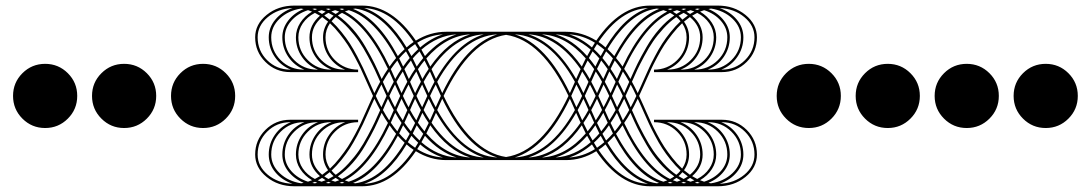

<svg xmlns="http://www.w3.org/2000/svg" viewBox="-20 -567 3863 680"><path d="M220.3 -307.7Q253.5 -274.5 253.5 -227.3Q253.5 -180.1 220.3 -146.9Q187.1 -113.6 139.9 -113.6Q92.7 -113.6 59.4 -146.9Q26.2 -180.1 26.2 -227.3Q26.2 -274.5 59.4 -307.7Q92.7 -340.9 139.9 -340.9Q187.1 -340.9 220.3 -307.7Z M500 -307.7Q533.2 -274.5 533.2 -227.3Q533.2 -180.1 500 -146.9Q466.8 -113.6 419.6 -113.6Q372.4 -113.6 339.2 -146.9Q305.9 -180.1 305.9 -227.3Q305.9 -274.5 339.2 -307.7Q372.4 -340.9 419.6 -340.9Q466.8 -340.9 500 -307.7Z M779.7 -307.7Q812.9 -274.5 812.9 -227.3Q812.9 -180.1 779.7 -146.9Q746.5 -113.6 699.3 -113.6Q652.1 -113.6 618.9 -146.9Q585.7 -180.1 585.7 -227.3Q585.7 -274.5 618.9 -307.7Q652.1 -340.9 699.3 -340.9Q746.5 -340.9 779.7 -307.7Z M1200.2 -320.4H1202.4Q1167.4 -333.9 1145.8 -365.2Q1124.1 -396.4 1124.1 -434.9Q1124.1 -465 1142 -490.4Q1126.3 -503.1 1121.1 -506.6Q1084.8 -476 1084.8 -434.9Q1084.8 -387.2 1118.4 -353.8Q1152.1 -320.4 1200.2 -320.4ZM1152.1 -320.4H1154.3Q1119.3 -333.9 1097.7 -365.2Q1076 -396.4 1076 -434.9Q1076 -479 1113.2 -511.4Q1103.6 -517 1095.3 -521.4Q1068.2 -507.4 1052.4 -484.5Q1036.7 -461.5 1036.7 -434.9Q1036.7 -387.2 1070.4 -353.8Q1104 -320.4 1152.1 -320.4ZM1104 -320.4H1106.2Q1071.2 -333.9 1049.6 -365.2Q1028 -396.4 1028 -434.9Q1028 -462.4 1043.3 -486.2Q1058.6 -510.1 1085.2 -525.8Q1083 -526.7 1080.6 -527.5Q1078.2 -528.4 1075.4 -529.5Q1072.6 -530.6 1070.8 -531Q1034.1 -519.2 1011.4 -493.2Q988.6 -467.2 988.6 -434.9Q988.6 -387.2 1022.3 -353.8Q1055.9 -320.4 1104 -320.4ZM1055.9 -320.4H1058.1Q1023.2 -333.9 1001.5 -365.2Q979.9 -396.4 979.9 -434.9Q979.9 -467.2 1000.7 -494.1Q1021.4 -521 1055.5 -535Q1053.8 -535 1050.7 -535.8Q1047.6 -536.7 1046.3 -536.7Q1000.9 -529.7 970.7 -501.1Q940.6 -472.5 940.6 -434.9Q940.6 -387.2 974.2 -353.8Q1007.9 -320.4 1055.9 -320.4ZM1007.9 -320.4H1010.1Q975.1 -333.9 953.5 -365.2Q931.8 -396.4 931.8 -434.9Q931.8 -469.4 955 -497.4Q978.1 -525.3 1016.2 -538.5Q964.2 -536.3 928.3 -506.3Q892.5 -476.4 892.5 -434.9Q892.5 -387.2 926.1 -353.8Q959.8 -320.4 1007.9 -320.4ZM1528.4 -277.1 1535.4 -261.4 1546.3 -237.3Q1629.4 -410.4 1741.3 -445.4Q1618 -437.9 1528.4 -277.1ZM1503.1 -227.3Q1513.5 -204.5 1523.2 -187.1L1527.5 -196.7L1541.5 -227.3L1527.5 -257.9L1523.2 -267.5Q1513.5 -250 1503.1 -227.3ZM1420 -55.5Q1352.7 56.4 1269.7 83.9Q1366.3 80 1444.9 -36.3Q1432.7 -44.1 1420 -55.5ZM1437.1 -86.1 1424.4 -63.4Q1433.1 -55.9 1450.2 -43.7L1461.1 -61.6Q1447.1 -74.7 1437.1 -86.1ZM1455.9 -123.3 1441.9 -94.4Q1451 -83.5 1465.9 -69.5L1479 -93.1Q1467.7 -106.2 1455.9 -123.3ZM1476 -167.4 1460.2 -132.4Q1472.9 -114.5 1483.4 -101.8L1498.3 -131.6Q1486.9 -147.7 1476 -167.4ZM1480.3 -177.4Q1490.4 -159.1 1502.6 -140.7L1518.8 -177Q1510.9 -191 1498.3 -217.2L1487.3 -193.2ZM1143.4 66.9Q1151.7 62.5 1161.3 56.8Q1154.7 51.1 1147.7 42.8Q1141.6 48.1 1128.5 57.7Q1136.4 63.4 1143.4 66.9ZM1167 76.5 1181.4 71.2Q1172.6 66 1168.7 62.9Q1160.8 68.2 1153.4 71.7Q1160.8 74.7 1167 76.5ZM1190.6 82.2Q1192.3 82.2 1195.4 81.5Q1198.4 80.9 1199.7 80.4Q1198.9 80 1196 78.9Q1193.2 77.8 1191.4 76.9L1182.3 80.9Q1187.5 81.7 1190.6 82.2ZM1103.6 80.4Q1102.7 80 1099.9 78.9Q1097 77.8 1095.3 76.9L1086.1 80.9Q1091.3 81.7 1094.4 82.2Q1095.7 82.2 1098.8 81.5Q1101.8 80.9 1103.6 80.4ZM1118.9 76.5 1133.3 71.2Q1124.6 66 1120.6 62.9Q1112.8 68.2 1105.3 71.7Q1112.8 74.7 1118.9 76.5ZM1326.5 -177Q1318.6 -191 1305.9 -217.2L1295 -193.2Q1292.8 -188.4 1282.6 -165.2Q1272.3 -142 1265.5 -127.4Q1258.7 -112.8 1245.2 -87Q1231.6 -61.2 1219.4 -42.2Q1207.2 -23.2 1189.7 -1.3Q1172.2 20.5 1154.3 37.2Q1162.2 46.8 1169.1 52Q1192.3 36.3 1214.4 12Q1236.5 -12.2 1251.3 -33.9Q1266.2 -55.5 1282.8 -86.5Q1299.4 -117.6 1307 -134Q1314.7 -150.3 1326.5 -177ZM1349.2 -227.3 1335.2 -257.9 1330.9 -267.5Q1321.2 -250 1310.8 -227.3Q1321.2 -204.5 1330.9 -187.1L1335.2 -196.7ZM1374.6 -277.5 1358.4 -313.8Q1346.2 -295.5 1336.1 -277.1L1343.1 -261.4L1354 -237.3Q1366.7 -263.5 1374.6 -277.5ZM1402.1 -323 1387.2 -352.7Q1376.7 -340 1364.1 -322.1L1379.8 -287.2Q1390.7 -306.8 1402.1 -323ZM1407.8 -331.3Q1419.6 -348.3 1430.9 -361.5L1417.8 -385.1Q1403 -371.1 1393.8 -360.1ZM1437.1 -368.4Q1447.1 -379.8 1461.1 -392.9L1450.2 -410.8Q1433.1 -398.6 1424.4 -391.2ZM1468.1 -399Q1507 -432.3 1549 -445.4Q1500.4 -442.3 1457.6 -415.6ZM1142.5 82.2Q1144.2 82.2 1147.3 81.5Q1150.3 80.9 1151.7 80.4Q1150.8 80 1147.9 78.9Q1145.1 77.8 1143.4 76.9L1134.2 80.9Q1139.4 81.7 1142.5 82.2ZM1354 -131.6Q1342.7 -147.7 1331.7 -167.4Q1317.7 -135.5 1306.4 -112.3Q1295 -89.2 1274.9 -54.2Q1254.8 -19.2 1229.7 9.4Q1204.5 38 1176.6 57.7Q1184.4 63.4 1191.4 66.9Q1280.6 24 1354 -131.6ZM1374.6 -177Q1366.7 -191 1354 -217.2L1343.1 -193.2L1336.1 -177.4Q1346.2 -159.1 1358.4 -140.7ZM1397.3 -227.3 1383.3 -257.9 1378.9 -267.5Q1369.3 -250 1358.8 -227.3Q1369.3 -204.5 1378.9 -187.1L1383.3 -196.7ZM1422.6 -277.5 1406.5 -313.8Q1394.2 -295.5 1384.2 -277.1L1391.2 -261.4L1402.1 -237.3Q1414.8 -263.5 1422.6 -277.5ZM1427.9 -287.2Q1438.8 -306.8 1450.2 -323L1435.3 -352.7Q1424.8 -340 1412.2 -322.1ZM1455.9 -331.3Q1467.7 -348.3 1479 -361.5L1465.9 -385.1Q1451 -371.1 1441.9 -360.1ZM1485.1 -368.4Q1536.3 -426.1 1597 -445.4Q1529.7 -441 1472.5 -391.2ZM1508.3 -322.1 1524 -287.2Q1597.9 -415.6 1693.2 -445.4Q1589.6 -439.2 1508.3 -322.1ZM1480.3 -277.1 1487.3 -261.4 1498.3 -237.3Q1510.9 -263.5 1518.8 -277.5L1502.6 -313.8Q1490.4 -295.5 1480.3 -277.1ZM1455 -227.3Q1465.5 -204.5 1475.1 -187.1L1479.5 -196.7L1493.4 -227.3L1479.5 -257.9L1475.1 -267.5Q1465.5 -250 1455 -227.3ZM1389 -86.1Q1317.7 47.2 1230.3 80.9Q1235.6 81.7 1238.6 82.2Q1335.2 68.2 1413 -61.6Q1399 -74.7 1389 -86.1ZM1407.8 -123.3 1393.8 -94.4Q1403 -83.5 1417.8 -69.5L1430.9 -93.1Q1419.6 -106.2 1407.8 -123.3ZM1427.9 -167.4 1412.2 -132.4Q1424.8 -114.5 1435.3 -101.8L1450.2 -131.6Q1438.8 -147.7 1427.9 -167.4ZM1432.3 -177.4Q1442.3 -159.1 1454.5 -140.7L1470.7 -177Q1462.8 -191 1450.2 -217.2L1439.2 -193.2ZM1382.9 -93.1Q1371.5 -106.2 1359.7 -123.3Q1288.5 26.2 1201.5 71.7Q1208.9 74.7 1215 76.5Q1307.3 48.1 1382.9 -93.1ZM1402.1 -131.6Q1390.7 -147.7 1379.8 -167.4L1364.1 -132.4Q1376.7 -114.5 1387.2 -101.8ZM1422.6 -177Q1414.8 -191 1402.1 -217.2L1391.2 -193.2L1384.2 -177.4Q1394.2 -159.1 1406.5 -140.7ZM1445.4 -227.3 1431.4 -257.9 1427 -267.5Q1417.4 -250 1406.9 -227.3Q1417.4 -204.5 1427 -187.1L1431.4 -196.7ZM1450.2 -237.3Q1462.8 -263.5 1470.7 -277.5L1454.5 -313.8Q1442.3 -295.5 1432.3 -277.1L1439.2 -261.4ZM1476 -287.2Q1486.9 -306.8 1498.3 -323L1483.4 -352.7Q1472.9 -340 1460.2 -322.1ZM1503.9 -331.3Q1567.3 -421.3 1645.1 -445.4Q1559.9 -440.1 1489.9 -360.1ZM1741.3 -9.2Q1629.4 -44.1 1546.3 -217.2L1535.4 -193.2L1528.4 -177.4Q1618 -16.6 1741.3 -9.2ZM1269.7 -538.5Q1352.7 -510.9 1420 -399Q1432.7 -410.4 1444.9 -418.3Q1366.3 -534.5 1269.7 -538.5ZM1169.1 -506.6Q1162.2 -501.3 1154.3 -491.7Q1172.2 -475.1 1189.7 -453.2Q1207.2 -431.4 1219.4 -412.4Q1231.6 -393.4 1245.2 -367.6Q1258.7 -341.8 1265.5 -327.1Q1272.3 -312.5 1282.6 -289.3Q1292.8 -266.2 1295 -261.4L1305.9 -237.3Q1318.6 -263.5 1326.5 -277.5Q1314.7 -304.2 1307 -320.6Q1299.4 -337 1282.8 -368Q1266.2 -399 1251.3 -420.7Q1236.5 -442.3 1214.4 -466.6Q1192.3 -490.8 1169.1 -506.6ZM1191.4 -521.4Q1184.4 -517.9 1176.6 -512.2Q1204.5 -492.6 1229.7 -463.9Q1254.8 -435.3 1274.9 -400.3Q1295 -365.4 1306.4 -342.2Q1317.7 -319.1 1331.7 -287.2Q1342.7 -306.8 1354 -323Q1280.6 -478.6 1191.4 -521.4ZM1215 -531Q1208.9 -529.3 1201.5 -526.2Q1288.5 -480.8 1359.7 -331.3Q1371.5 -348.3 1382.9 -361.5Q1307.3 -502.6 1215 -531ZM1230.3 -535.4Q1317.7 -501.7 1389 -368.4Q1399 -379.8 1413 -392.9Q1335.2 -522.7 1238.6 -536.7Q1235.6 -536.3 1230.3 -535.4ZM1693.2 -9.2Q1597.9 -38.9 1524 -167.4L1508.3 -132.4Q1589.6 -15.3 1693.2 -9.2ZM1143.4 -521.4Q1136.4 -517.9 1128.5 -512.2Q1141.6 -502.6 1147.7 -497.4Q1154.7 -505.7 1161.3 -511.4Q1151.7 -517 1143.4 -521.4ZM1167 -531Q1160.8 -529.3 1153.4 -526.2Q1160.8 -522.7 1168.7 -517.5Q1172.6 -520.5 1181.4 -525.8Q1179.2 -526.7 1176.8 -527.5Q1174.4 -528.4 1171.5 -529.5Q1168.7 -530.6 1167 -531ZM1190.6 -536.7Q1187.5 -536.3 1182.3 -535.4L1191.4 -531.5Q1192.7 -531.9 1194.1 -532.6Q1195.4 -533.2 1196.9 -533.9Q1198.4 -534.5 1199.7 -535Q1198 -535 1194.9 -535.8Q1191.9 -536.7 1190.6 -536.7ZM1549 -9.2Q1507 -22.3 1468.1 -55.5L1457.6 -38.9Q1500.4 -12.2 1549 -9.2ZM1118.9 -531Q1112.8 -529.3 1105.3 -526.2Q1112.8 -522.7 1120.6 -517.5Q1124.6 -520.5 1133.3 -525.8Q1131.1 -526.7 1128.7 -527.5Q1126.3 -528.4 1123.5 -529.5Q1120.6 -530.6 1118.9 -531ZM1103.6 -535Q1102.3 -535 1099.2 -535.8Q1096.2 -536.7 1094.4 -536.7Q1091.3 -536.3 1086.1 -535.4L1095.3 -531.5Q1096.6 -531.9 1097.9 -532.6Q1099.2 -533.2 1100.7 -533.9Q1102.3 -534.5 1103.6 -535ZM1597 -9.2Q1536.3 -28.4 1485.1 -86.1L1472.5 -63.4Q1529.7 -13.5 1597 -9.2ZM1142.5 -536.7Q1139.4 -536.3 1134.2 -535.4L1143.4 -531.5Q1144.7 -531.9 1146 -532.6Q1147.3 -533.2 1148.8 -533.9Q1150.3 -534.5 1151.7 -535Q1150.3 -535 1147.3 -535.8Q1144.2 -536.7 1142.5 -536.7ZM1645.1 -9.2Q1567.3 -33.2 1503.9 -123.3L1489.9 -94.4Q1559.9 -14.4 1645.1 -9.2ZM1202.4 -134.2H1200.2Q1152.1 -134.2 1118.4 -100.7Q1084.8 -67.3 1084.8 -19.7Q1084.8 21.4 1121.1 52Q1126.3 48.5 1142 35.8Q1124.1 10.5 1124.1 -19.7Q1124.1 -58.1 1145.8 -89.4Q1167.4 -120.6 1202.4 -134.2ZM1154.3 -134.2H1152.1Q1104 -134.2 1070.4 -100.7Q1036.7 -67.3 1036.7 -19.7Q1036.7 7 1052.4 29.9Q1068.2 52.9 1095.3 66.9Q1103.6 62.5 1113.2 56.8Q1076 24.5 1076 -19.7Q1076 -58.1 1097.7 -89.4Q1119.3 -120.6 1154.3 -134.2ZM1106.2 -134.2H1104Q1055.9 -134.2 1022.3 -100.7Q988.6 -67.3 988.6 -19.7Q988.6 12.7 1011.4 38.7Q1034.1 64.7 1070.8 76.5L1085.2 71.2Q1058.6 55.5 1043.3 31.7Q1028 7.9 1028 -19.7Q1028 -58.1 1049.6 -89.4Q1071.2 -120.6 1106.2 -134.2ZM1058.1 -134.2H1055.9Q1007.9 -134.2 974.2 -100.7Q940.6 -67.3 940.6 -19.7Q940.6 17.9 970.7 46.5Q1000.9 75.2 1046.3 82.2Q1047.6 82.2 1050.7 81.5Q1053.8 80.9 1055.5 80.4Q1021.4 66.4 1000.7 39.6Q979.9 12.7 979.9 -19.7Q979.9 -58.1 1001.5 -89.4Q1023.2 -120.6 1058.1 -134.2ZM1010.1 -134.2H1007.9Q959.8 -134.2 926.1 -100.7Q892.5 -67.3 892.5 -19.7Q892.5 21.9 928.3 51.8Q964.2 81.7 1016.2 83.9Q978.1 70.8 955 42.8Q931.8 14.9 931.8 -19.7Q931.8 -58.1 953.5 -89.4Q975.1 -120.6 1010.1 -134.2ZM2344.4 -320.4Q2392.5 -320.4 2426.1 -353.8Q2459.8 -387.2 2459.8 -434.9Q2459.8 -476 2423.5 -506.6Q2418.3 -503.1 2402.5 -490.4Q2420.5 -465 2420.5 -434.9Q2420.5 -396.4 2398.8 -365.2Q2377.2 -333.9 2342.2 -320.4ZM2392.5 -320.4Q2440.6 -320.4 2474.2 -353.8Q2507.9 -387.2 2507.9 -434.9Q2507.9 -461.5 2492.1 -484.5Q2476.4 -507.4 2449.3 -521.4Q2441 -517 2431.4 -511.4Q2468.5 -479 2468.5 -434.9Q2468.5 -396.4 2446.9 -365.2Q2425.3 -333.9 2390.3 -320.4ZM2440.6 -320.4Q2488.6 -320.4 2522.3 -353.8Q2555.9 -387.2 2555.9 -434.9Q2555.9 -467.2 2533.2 -493.2Q2510.5 -519.2 2473.8 -531L2459.4 -525.8Q2486 -510.1 2501.3 -486.2Q2516.6 -462.4 2516.6 -434.9Q2516.6 -396.4 2495 -365.2Q2473.3 -333.9 2438.4 -320.4ZM2488.6 -320.4Q2536.7 -320.4 2570.4 -353.8Q2604 -387.2 2604 -434.9Q2604 -472.5 2573.9 -501.1Q2543.7 -529.7 2498.3 -536.7Q2496.5 -536.7 2493.4 -535.8Q2490.4 -535 2489.1 -535Q2523.2 -521 2543.9 -494.1Q2564.7 -467.2 2564.7 -434.9Q2564.7 -396.4 2543.1 -365.2Q2521.4 -333.9 2486.5 -320.4ZM2536.7 -320.4Q2584.8 -320.4 2618.4 -353.8Q2652.1 -387.2 2652.1 -434.9Q2652.1 -476.4 2616.3 -506.3Q2580.4 -536.3 2528.4 -538.5Q2566.4 -525.3 2589.6 -497.4Q2612.8 -469.4 2612.8 -434.9Q2612.8 -396.4 2591.1 -365.2Q2569.5 -333.9 2534.5 -320.4ZM2016.2 -277.1Q1926.6 -437.9 1803.3 -445.4Q1915.2 -410.4 1998.3 -237.3L2009.2 -261.4ZM2041.5 -227.3Q2031 -250 2021.4 -267.5L2017 -257.9L2003.1 -227.3L2017 -196.7L2021.4 -187.1Q2031 -204.5 2041.5 -227.3ZM2124.6 -55.5Q2111.9 -44.1 2099.7 -36.3Q2178.3 80 2274.9 83.9Q2191.9 56.4 2124.6 -55.5ZM2107.5 -86.1Q2097.5 -74.7 2083.5 -61.6L2094.4 -43.7Q2111.5 -55.9 2120.2 -63.4ZM2088.7 -123.3Q2076.9 -106.2 2065.6 -93.1L2078.7 -69.5Q2093.5 -83.5 2102.7 -94.4ZM2068.6 -167.4Q2057.7 -147.7 2046.3 -131.6L2061.2 -101.8Q2071.7 -114.5 2084.4 -132.4ZM2064.2 -177.4 2057.3 -193.2 2046.3 -217.2Q2033.7 -191 2025.8 -177L2042 -140.7Q2054.2 -159.1 2064.2 -177.4ZM2401.2 66.9Q2408.2 63.4 2416.1 57.7Q2403 48.1 2396.9 42.8Q2389.9 51.1 2383.3 56.8Q2392.9 62.5 2401.2 66.9ZM2377.6 76.5Q2383.7 74.7 2391.2 71.7Q2383.7 68.2 2375.9 62.9Q2371.9 66 2363.2 71.2ZM2354 82.2Q2357.1 81.7 2362.3 80.9L2353.1 76.9Q2351.8 77.8 2348.8 78.9Q2345.7 80 2344.8 80.4Q2346.2 80.9 2349.2 81.5Q2352.3 82.2 2354 82.2ZM2441 80.4Q2442.3 80.9 2445.4 81.5Q2448.4 82.2 2450.2 82.2Q2453.2 81.7 2458.5 80.9L2449.3 76.9Q2448 77.8 2444.9 78.9Q2441.9 80 2441 80.4ZM2425.7 76.5Q2431.8 74.7 2439.2 71.7Q2431.8 68.2 2424 62.9Q2420 66 2411.3 71.2ZM2218.1 -177Q2229.9 -150.3 2237.5 -134Q2245.2 -117.6 2261.8 -86.5Q2278.4 -55.5 2293.3 -33.9Q2308.1 -12.2 2330.2 12Q2352.3 36.3 2375.4 52Q2382.4 46.8 2390.3 37.2Q2372.4 20.5 2354.9 -1.3Q2337.4 -23.2 2325.2 -42.2Q2312.9 -61.2 2299.4 -87Q2285.8 -112.8 2279.1 -127.4Q2272.3 -142 2262 -165.2Q2251.7 -188.4 2249.6 -193.2L2238.6 -217.2Q2226 -191 2218.1 -177ZM2195.4 -227.3 2209.4 -196.7 2213.7 -187.1Q2223.3 -204.5 2233.8 -227.3Q2223.3 -250 2213.7 -267.5L2209.4 -257.9ZM2170 -277.5Q2177.9 -263.5 2190.6 -237.3L2201.5 -261.4L2208.5 -277.1Q2198.4 -295.5 2186.2 -313.8ZM2142.5 -323Q2153.8 -306.8 2164.8 -287.2L2180.5 -322.1Q2167.8 -340 2157.3 -352.7ZM2136.8 -331.3 2150.8 -360.1Q2141.6 -371.1 2126.7 -385.1L2113.6 -361.5Q2125 -348.3 2136.8 -331.3ZM2107.5 -368.4 2120.2 -391.2Q2111.5 -398.6 2094.4 -410.8L2083.5 -392.9Q2097.5 -379.8 2107.5 -368.4ZM2076.5 -399 2087 -415.6Q2044.1 -442.3 1995.6 -445.4Q2037.6 -432.3 2076.5 -399ZM2402.1 82.2Q2405.2 81.7 2410.4 80.9L2401.2 76.9Q2399.9 77.8 2396.9 78.9Q2393.8 80 2392.9 80.4Q2394.2 80.9 2397.3 81.5Q2400.3 82.2 2402.1 82.2ZM2190.6 -131.6Q2264 24 2353.1 66.9Q2360.1 63.4 2368 57.7Q2340 38 2314.9 9.4Q2289.8 -19.2 2269.7 -54.2Q2249.6 -89.2 2238.2 -112.3Q2226.8 -135.5 2212.8 -167.4Q2201.9 -147.7 2190.6 -131.6ZM2170 -177 2186.2 -140.7Q2198.4 -159.1 2208.5 -177.4L2201.5 -193.2L2190.6 -217.2Q2177.9 -191 2170 -177ZM2147.3 -227.3 2161.3 -196.7 2165.6 -187.1Q2175.3 -204.5 2185.8 -227.3Q2175.3 -250 2165.6 -267.5L2161.3 -257.9ZM2121.9 -277.5Q2129.8 -263.5 2142.5 -237.3L2153.4 -261.4L2160.4 -277.1Q2150.3 -295.5 2138.1 -313.8ZM2116.7 -287.2 2132.4 -322.1Q2119.8 -340 2109.3 -352.7L2094.4 -323Q2105.8 -306.8 2116.7 -287.2ZM2088.7 -331.3 2102.7 -360.1Q2093.5 -371.1 2078.7 -385.1L2065.6 -361.5Q2076.9 -348.3 2088.7 -331.3ZM2059.4 -368.4 2072.1 -391.2Q2014.9 -441 1947.6 -445.4Q2008.3 -426.1 2059.4 -368.4ZM2036.3 -322.1Q1955 -439.2 1851.4 -445.4Q1946.7 -415.6 2020.5 -287.2ZM2064.2 -277.1Q2054.2 -295.5 2042 -313.8L2025.8 -277.5Q2033.7 -263.5 2046.3 -237.3L2057.3 -261.4ZM2089.6 -227.3Q2079.1 -250 2069.5 -267.5L2065.1 -257.9L2051.1 -227.3L2065.1 -196.7L2069.5 -187.1Q2079.1 -204.5 2089.6 -227.3ZM2155.6 -86.1Q2145.5 -74.7 2131.6 -61.6Q2209.4 68.2 2305.9 82.2Q2309 81.7 2314.2 80.9Q2226.8 47.2 2155.6 -86.1ZM2136.8 -123.3Q2125 -106.2 2113.6 -93.1L2126.7 -69.5Q2141.6 -83.5 2150.8 -94.4ZM2116.7 -167.4Q2105.8 -147.7 2094.4 -131.6L2109.3 -101.8Q2119.8 -114.5 2132.4 -132.4ZM2112.3 -177.4 2105.3 -193.2 2094.4 -217.2Q2081.7 -191 2073.9 -177L2090 -140.7Q2102.3 -159.1 2112.3 -177.4ZM2161.7 -93.1Q2237.3 48.1 2329.5 76.5Q2335.7 74.7 2343.1 71.7Q2256.1 26.2 2184.9 -123.3Q2173.1 -106.2 2161.7 -93.1ZM2142.5 -131.6 2157.3 -101.8Q2167.8 -114.5 2180.5 -132.4L2164.8 -167.4Q2153.8 -147.7 2142.5 -131.6ZM2121.9 -177 2138.1 -140.7Q2150.3 -159.1 2160.4 -177.4L2153.4 -193.2L2142.5 -217.2Q2129.8 -191 2121.9 -177ZM2099.2 -227.3 2113.2 -196.7 2117.6 -187.1Q2127.2 -204.5 2137.7 -227.3Q2127.2 -250 2117.6 -267.5L2113.2 -257.9ZM2094.4 -237.3 2105.3 -261.4 2112.3 -277.1Q2102.3 -295.5 2090 -313.8L2073.9 -277.5Q2081.7 -263.5 2094.4 -237.3ZM2068.6 -287.2 2084.4 -322.1Q2071.7 -340 2061.2 -352.7L2046.3 -323Q2057.7 -306.8 2068.6 -287.2ZM2040.6 -331.3 2054.6 -360.1Q1984.7 -440.1 1899.5 -445.4Q1977.3 -421.3 2040.6 -331.3ZM1803.3 -9.2Q1926.6 -16.6 2016.2 -177.4L2009.2 -193.2L1998.3 -217.2Q1915.2 -44.1 1803.3 -9.2ZM2274.9 -538.5Q2178.3 -534.5 2099.7 -418.3Q2111.9 -410.4 2124.6 -399Q2191.9 -510.9 2274.9 -538.5ZM2375.4 -506.6Q2352.3 -490.8 2330.2 -466.6Q2308.1 -442.3 2293.3 -420.7Q2278.4 -399 2261.8 -368Q2245.2 -337 2237.5 -320.6Q2229.9 -304.2 2218.1 -277.5Q2226 -263.5 2238.6 -237.3L2249.6 -261.4Q2251.7 -266.2 2262 -289.3Q2272.3 -312.5 2279.1 -327.1Q2285.8 -341.8 2299.4 -367.6Q2312.9 -393.4 2325.2 -412.4Q2337.4 -431.4 2354.9 -453.2Q2372.4 -475.1 2390.3 -491.7Q2382.4 -501.3 2375.4 -506.6ZM2353.1 -521.4Q2264 -478.6 2190.6 -323Q2201.9 -306.8 2212.8 -287.2Q2226.8 -319.1 2238.2 -342.2Q2249.6 -365.4 2269.7 -400.3Q2289.8 -435.3 2314.9 -463.9Q2340 -492.6 2368 -512.2Q2360.1 -517.9 2353.1 -521.4ZM2329.5 -531Q2237.3 -502.6 2161.7 -361.5Q2173.1 -348.3 2184.9 -331.3Q2256.1 -480.8 2343.1 -526.2Q2335.7 -529.3 2329.5 -531ZM2314.2 -535.4Q2309 -536.3 2305.9 -536.7Q2209.4 -522.7 2131.6 -392.9Q2145.5 -379.8 2155.6 -368.4Q2226.8 -501.7 2314.2 -535.4ZM1851.4 -9.2Q1955 -15.3 2036.3 -132.4L2020.5 -167.4Q1946.7 -38.9 1851.4 -9.2ZM2401.2 -521.4Q2392.9 -517 2383.3 -511.4Q2389.9 -505.7 2396.9 -497.4Q2403 -502.6 2416.1 -512.2Q2408.2 -517.9 2401.2 -521.4ZM2377.6 -531 2363.2 -525.8Q2371.9 -520.5 2375.9 -517.5Q2383.7 -522.7 2391.2 -526.2Q2383.7 -529.3 2377.6 -531ZM2354 -536.7Q2352.3 -536.7 2349.2 -535.8Q2346.2 -535 2344.8 -535Q2345.7 -534.5 2348.8 -533.4Q2351.8 -532.3 2353.1 -531.5L2362.3 -535.4Q2357.1 -536.3 2354 -536.7ZM1995.6 -9.2Q2044.1 -12.2 2087 -38.9L2076.5 -55.5Q2037.6 -22.3 1995.6 -9.2ZM2425.7 -531 2411.3 -525.8Q2420 -520.5 2424 -517.5Q2431.8 -522.7 2439.2 -526.2Q2431.8 -529.3 2425.7 -531ZM2441 -535Q2441.9 -534.5 2444.9 -533.4Q2448 -532.3 2449.3 -531.5L2458.5 -535.4Q2453.2 -536.3 2450.2 -536.7Q2448.4 -536.7 2445.4 -535.8Q2442.3 -535 2441 -535ZM1947.6 -9.2Q2014.9 -13.5 2072.1 -63.4L2059.4 -86.1Q2008.3 -28.4 1947.6 -9.2ZM2402.1 -536.7Q2400.3 -536.7 2397.3 -535.8Q2394.2 -535 2392.9 -535Q2393.8 -534.5 2396.9 -533.4Q2399.9 -532.3 2401.2 -531.5L2410.4 -535.4Q2405.2 -536.3 2402.1 -536.7ZM1899.5 -9.2Q1984.7 -14.4 2054.6 -94.4L2040.6 -123.3Q1977.3 -33.2 1899.5 -9.2ZM2342.2 -134.2Q2377.2 -120.6 2398.8 -89.4Q2420.5 -58.1 2420.5 -19.7Q2420.5 10.5 2402.5 35.8Q2418.3 48.5 2423.5 52Q2459.8 21.4 2459.8 -19.7Q2459.8 -67.3 2426.1 -100.7Q2392.5 -134.2 2344.4 -134.2ZM2390.3 -134.2Q2425.3 -120.6 2446.9 -89.4Q2468.5 -58.1 2468.5 -19.7Q2468.5 24.5 2431.4 56.8Q2441 62.5 2449.3 66.9Q2476.4 52.9 2492.1 29.9Q2507.9 7 2507.9 -19.7Q2507.9 -67.3 2474.2 -100.7Q2440.6 -134.2 2392.5 -134.2ZM2438.4 -134.2Q2473.3 -120.6 2495 -89.4Q2516.6 -58.1 2516.6 -19.7Q2516.6 7.9 2501.3 31.7Q2486 55.5 2459.4 71.2L2473.8 76.5Q2510.5 64.7 2533.2 38.7Q2555.9 12.7 2555.9 -19.7Q2555.9 -67.3 2522.3 -100.7Q2488.6 -134.2 2440.6 -134.2ZM2486.5 -134.2Q2521.4 -120.6 2543.1 -89.4Q2564.7 -58.1 2564.7 -19.7Q2564.7 12.7 2543.9 39.6Q2523.2 66.4 2489.1 80.4Q2490.4 80.9 2493.4 81.5Q2496.5 82.2 2498.3 82.2Q2543.7 75.2 2573.9 46.5Q2604 17.9 2604 -19.7Q2604 -67.3 2570.4 -100.7Q2536.7 -134.2 2488.6 -134.2ZM2534.5 -134.2Q2569.5 -120.6 2591.1 -89.4Q2612.8 -58.1 2612.8 -19.7Q2612.8 14.9 2589.6 42.8Q2566.4 70.8 2528.4 83.9Q2580.4 81.7 2616.3 51.8Q2652.1 21.9 2652.1 -19.7Q2652.1 -67.3 2618.4 -100.7Q2584.8 -134.2 2536.7 -134.2ZM1560.3 0Q1503.5 0 1452.8 -31.5Q1368.4 92.7 1262.7 92.7H1022.3Q965 92.7 924.4 59.7Q883.7 26.7 883.7 -19.7Q883.7 -70.8 920 -106.9Q956.3 -142.9 1007.9 -142.9H1248.3V-134.2Q1200.2 -134.2 1166.5 -100.7Q1132.9 -67.3 1132.9 -19.7Q1132.9 7 1148.6 30.2Q1166.1 14 1183.1 -7.6Q1200.2 -29.3 1211.8 -47Q1223.3 -64.7 1237.5 -91.3Q1251.7 -118 1257.4 -130.5Q1263.1 -142.9 1274.7 -168.7Q1286.3 -194.5 1287.2 -196.7L1301.1 -227.3L1287.2 -257.9Q1286.3 -260.1 1274.7 -285.8Q1263.1 -311.6 1257.4 -324.1Q1251.7 -336.5 1237.5 -363.2Q1223.3 -389.9 1211.8 -407.6Q1200.2 -425.3 1183.1 -446.9Q1166.1 -468.5 1148.6 -484.7Q1132.9 -461.5 1132.9 -434.9Q1132.9 -387.2 1166.5 -353.8Q1200.2 -320.4 1248.3 -320.4V-311.6H1007.9Q956.3 -311.6 920 -347.7Q883.7 -383.7 883.7 -434.9Q883.7 -481.2 924.4 -514.2Q965 -547.2 1022.3 -547.2H1262.7Q1368.4 -547.2 1452.8 -423.1Q1503.5 -454.5 1560.3 -454.5H1984.3Q2041.1 -454.5 2091.8 -423.1Q2176.1 -547.2 2281.9 -547.2H2522.3Q2579.5 -547.2 2620.2 -514.2Q2660.8 -481.2 2660.8 -434.9Q2660.8 -383.7 2624.6 -347.7Q2588.3 -311.6 2536.7 -311.6H2296.3V-320.4Q2344.4 -320.4 2378.1 -353.8Q2411.7 -387.2 2411.7 -434.9Q2411.7 -461.5 2396 -484.7Q2378.5 -468.5 2361.5 -446.9Q2344.4 -425.3 2332.8 -407.6Q2321.2 -389.9 2307 -363.2Q2292.8 -336.5 2287.2 -324.1Q2281.5 -311.6 2269.9 -285.8Q2258.3 -260.1 2257.4 -257.9L2243.4 -227.3L2257.4 -196.7Q2258.3 -194.5 2269.9 -168.7Q2281.5 -142.9 2287.2 -130.5Q2292.8 -118 2307 -91.3Q2321.2 -64.7 2332.8 -47Q2344.4 -29.3 2361.5 -7.6Q2378.5 14 2396 30.2Q2411.7 7 2411.7 -19.7Q2411.7 -67.3 2378.1 -100.7Q2344.4 -134.2 2296.3 -134.2V-142.9H2536.7Q2588.3 -142.9 2624.6 -106.9Q2660.8 -70.8 2660.8 -19.7Q2660.8 26.7 2620.2 59.7Q2579.5 92.7 2522.3 92.7H2281.9Q2176.1 92.7 2091.8 -31.5Q2041.1 0 1984.3 0ZM1772.3 -443.6Q1644.7 -424.4 1551.1 -227.3Q1644.7 -30.2 1772.3 -10.9Q1899.9 -30.2 1993.4 -227.3Q1899.9 -424.4 1772.3 -443.6Z M2924.8 -307.7Q2958 -274.5 2958 -227.3Q2958 -180.1 2924.8 -146.9Q2891.6 -113.6 2844.4 -113.6Q2797.2 -113.6 2764 -146.9Q2730.8 -180.1 2730.8 -227.3Q2730.8 -274.5 2764 -307.7Q2797.2 -340.9 2844.4 -340.9Q2891.6 -340.9 2924.8 -307.7Z M3204.5 -307.7Q3237.8 -274.5 3237.8 -227.3Q3237.8 -180.1 3204.5 -146.9Q3171.3 -113.6 3124.1 -113.6Q3076.9 -113.6 3043.7 -146.9Q3010.5 -180.1 3010.5 -227.3Q3010.5 -274.5 3043.7 -307.7Q3076.9 -340.9 3124.1 -340.9Q3171.3 -340.9 3204.5 -307.7Z M3484.3 -307.7Q3517.5 -274.5 3517.5 -227.3Q3517.5 -180.1 3484.3 -146.9Q3451 -113.6 3403.8 -113.6Q3356.6 -113.6 3323.4 -146.9Q3290.2 -180.1 3290.2 -227.3Q3290.2 -274.5 3323.4 -307.7Q3356.6 -340.9 3403.8 -340.9Q3451 -340.9 3484.3 -307.7Z M3764 -307.7Q3797.2 -274.5 3797.2 -227.3Q3797.2 -180.1 3764 -146.9Q3730.8 -113.6 3683.6 -113.6Q3636.4 -113.6 3603.1 -146.9Q3569.9 -180.1 3569.9 -227.3Q3569.9 -274.5 3603.1 -307.7Q3636.4 -340.9 3683.6 -340.9Q3730.8 -340.9 3764 -307.7Z"/></svg>

Font: FoglihtenBPS01
Style: Regular
Weight: 500
Version: Version 0.75